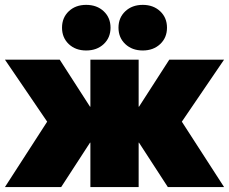

<svg xmlns="http://www.w3.org/2000/svg" viewBox="-22 -757 927 777"><path d="M-2 0 168.9 -264.6 -2 -515.6H219.7L342.3 -325.2H343.8V-515.6H539.1V-325.2H540.5L663.1 -515.6H884.8L713.9 -264.6L884.8 0H657.2L540.5 -179.7H539.1V0H343.8V-179.7H342.3L225.6 0ZM555.7 -552.7Q512.7 -552.7 485.1 -578.6Q457.5 -604.5 457.5 -645Q457.5 -685.5 485.1 -711.4Q512.7 -737.3 555.7 -737.3Q598.6 -737.3 626.2 -711.4Q653.8 -685.5 653.8 -645Q653.8 -604.5 626.2 -578.6Q598.6 -552.7 555.7 -552.7ZM326.7 -552.7Q283.7 -552.7 256.3 -578.6Q229 -604.5 229 -645Q229 -685.5 256.3 -711.4Q283.7 -737.3 326.7 -737.3Q370.1 -737.3 397.7 -711.4Q425.3 -685.5 425.3 -645Q425.3 -604.5 397.7 -578.6Q370.1 -552.7 326.7 -552.7Z"/></svg>

Font: Inter Display Black
Style: Regular
Weight: 900
Designer: Rasmus Andersson
Foundry: rsms
Version: Version 4.000;git-a52131595